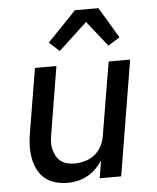

<svg xmlns="http://www.w3.org/2000/svg" viewBox="-54 -809 708 864"><g transform="rotate(-5 300.0 -377.5)"><path d="M217 8Q188 8 161.5 0.5Q135 -7 114.5 -24Q94 -41 82 -65.5Q70 -90 65 -117.5Q60 -145 61 -173.5Q62 -202 67 -231L115 -520H212L162 -217Q159 -200 158 -182.5Q157 -165 161 -149Q165 -133 172.5 -118.5Q180 -104 193 -94Q206 -84 222 -80Q238 -76 255 -76Q279 -76 303.5 -83Q328 -90 347.5 -106Q367 -122 378.5 -145Q390 -168 393 -192L448 -520H545L459 0H362L375 -79Q362 -59 344.5 -42Q327 -25 306 -13.5Q285 -2 262 3Q239 8 217 8ZM233 -586 187 -628 317 -763H423L506 -624L453 -591L362 -706Z"/></g></svg>

Font: Iosevka Aile Medium Oblique
Style: Regular
Weight: 500
Italic angle: -9°
Designer: Belleve Invis
Foundry: Belleve Invis
Version: Version 31.1.0; ttfautohint (v1.8.4)